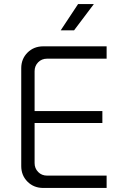

<svg xmlns="http://www.w3.org/2000/svg" viewBox="-20 -929 601 949"><path d="M194 0Q147 0 116 -31Q85 -62 85 -108V-592Q85 -638 116 -669Q147 -700 194 -700H507V-639H213Q186 -639 168.5 -621Q151 -603 151 -577V-123Q151 -97 168.5 -79Q186 -61 213 -61H507V0ZM120 -321V-380H486V-321ZM280 -779 366 -909H444L346 -779Z"/></svg>

Font: SUSE Light
Style: Regular
Weight: 300
Designer: Rene Bieder
Foundry: SUSE
Version: Version 1.000